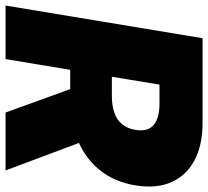

<svg xmlns="http://www.w3.org/2000/svg" viewBox="-50 -718 768 709"><g transform="rotate(90 334.5 -364.0)"><path d="M1 0 121.6 -727.5H434.6Q516.1 -727.5 572.3 -697.8Q628.4 -668 653.1 -612.5Q677.7 -557.1 665 -479.5Q652.3 -401.9 608.6 -347.9Q564.9 -293.9 497.3 -266.4Q429.7 -238.8 346.2 -238.8H160.2L185.5 -392.6H335.4Q370.1 -392.6 396.2 -401.6Q422.4 -410.6 438.7 -429.9Q455.1 -449.2 460 -479.5Q467.8 -525.4 441.9 -546.9Q416 -568.4 364.7 -568.4H293L198.7 0ZM396 0 275.4 -333.5H484.9L609.9 0Z"/></g></svg>

Font: Inter 16pt Black
Style: Italic
Weight: 900
Italic angle: -9.3988°
Version: Version 4.001;git-66647c0bb